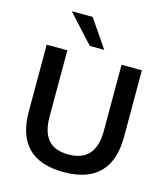

<svg xmlns="http://www.w3.org/2000/svg" viewBox="-135 -1043 1009 1157"><g transform="rotate(15 370.0 -464.5)"><path d="M372 10Q221 10 147.5 -65.5Q74 -141 74 -289V-705H203V-290Q203 -196 243.5 -148Q284 -100 372 -100Q456 -100 498.5 -148Q541 -196 541 -290V-705H668V-289Q668 -141 593.5 -65.5Q519 10 372 10ZM327 -765 168 -939H298L417 -765Z"/></g></svg>

Font: Mulish ExtraLight
Style: Regular
Weight: 200
Designer: Vernon Adams
Foundry: Vernon Adams
Version: Version 3.603